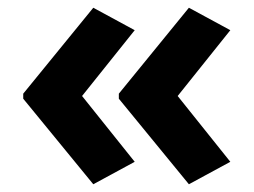

<svg xmlns="http://www.w3.org/2000/svg" viewBox="-20 -522 655 496"><path d="M40 -280 221 -502 328 -444 192 -274 328 -104 221 -46 40 -267ZM287 -280 468 -502 575 -444 439 -274 575 -104 468 -46 287 -267Z"/></svg>

Font: Noto IKEA Arabic
Style: Bold
Weight: 700
Designer: Monotype Design Team
Foundry: Monotype Imaging Inc.
Version: Version 1.200